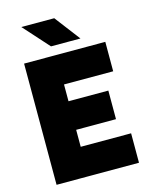

<svg xmlns="http://www.w3.org/2000/svg" viewBox="-131 -986 848 1071"><g transform="rotate(-15 293.0 -450.5)"><path d="M60 0V-700H245V0ZM190 0V-170H536V0ZM190 -268V-433H475V-268ZM190 -530V-700H529V-530ZM230 -754 98 -901H288L400 -754Z"/></g></svg>

Font: Figtree Light Black
Style: Regular
Weight: 900
Version: Version 2.000